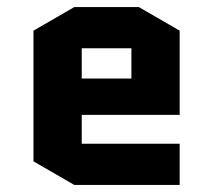

<svg xmlns="http://www.w3.org/2000/svg" viewBox="-20 -525 605 545"><path d="M490 -117V0H191L75 -67V-438L191 -505H374L490 -438V-199H212V-117ZM212 -388V-302H353V-388Z"/></svg>

Font: Quantico
Style: Bold
Weight: 700
Designer: Matt Desmond
Foundry: MADtype
Version: Version 2.002